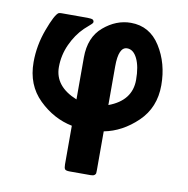

<svg xmlns="http://www.w3.org/2000/svg" viewBox="-76 -543 794 812"><g transform="rotate(10 321.0 -137.0)"><path d="M45 -234Q45 -306 71 -376Q97 -446 113 -456Q117 -458 126 -458H237Q255 -458 261 -454L264 -450L265 -446Q265 -443 264.5 -442Q264 -441 263 -439.5Q262 -438 259.5 -435.5Q257 -433 254 -430.5Q251 -428 244.5 -422Q238 -416 230 -409Q197 -377 175.5 -330Q154 -283 154 -232Q154 -149 251 -110V-290Q251 -377 305 -423Q359 -469 422 -469Q503 -469 548.5 -397Q594 -325 594 -231Q594 -135 530 -73.5Q466 -12 388 3V170Q388 179 387.5 183Q387 187 382 191Q377 195 366 195H276Q259 195 255 189.5Q251 184 251 169V3Q171 -13 108 -74.5Q45 -136 45 -234ZM388 -110Q485 -146 485 -235Q485 -292 468.5 -326Q452 -360 425 -360Q388 -360 388 -276Z"/></g></svg>

Font: CMU Sans Serif
Style: Bold
Weight: 700
Version: Version 0.7.0